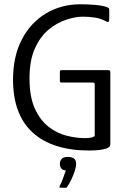

<svg xmlns="http://www.w3.org/2000/svg" viewBox="-20 -698 599 898"><path d="M496 -23Q496 -11 481.5 -5Q467 1 444.5 3.5Q422 6 398 6Q225 6 133 -78Q41 -162 41 -325Q41 -435 82.5 -514Q124 -593 195.5 -635.5Q267 -678 356 -678Q386 -678 420 -675.5Q454 -673 476 -666Q485 -663 488 -660.5Q491 -658 491 -651V-609Q491 -599 487.5 -596.5Q484 -594 478 -597Q453 -611 425.5 -615.5Q398 -620 367 -620Q333 -620 290 -606Q247 -592 208 -560Q169 -528 143.5 -472Q118 -416 118 -332Q118 -244 143.5 -189Q169 -134 208.5 -104Q248 -74 292.5 -63Q337 -52 376 -52Q416 -52 423 -63V-302Q423 -308 421 -310Q419 -312 414 -312H268Q263 -312 261.5 -314Q260 -316 260 -320V-362Q260 -366 261.5 -368Q263 -370 268 -370H483Q492 -370 494 -367.5Q496 -365 496 -356ZM336 69Q336 82 329.5 102Q323 122 313.5 142Q304 162 294 176Q292 180 289 180Q284 180 275 180Q266 180 260 180Q258 179 258 178Q258 177 260 170Q267 157 275 135.5Q283 114 288 99Q272 98 266 89Q260 80 260 69Q260 54 268.5 45Q277 36 297 36Q315 36 325.5 43Q336 50 336 69Z"/></svg>

Font: Glory Thin
Style: Regular
Weight: 400
Version: Version 1.011